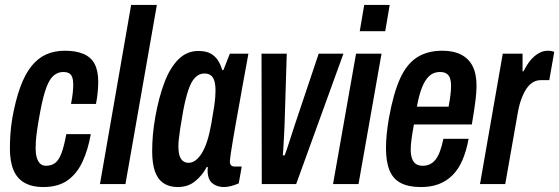

<svg xmlns="http://www.w3.org/2000/svg" viewBox="-20 -744 2260 776"><path d="M154 12Q111 12 80.5 -4.5Q50 -21 35 -55.5Q20 -90 20 -144Q20 -170 22 -201Q24 -232 30 -268Q43 -340 62 -392Q81 -444 107 -476.5Q133 -509 166.5 -524Q200 -539 242 -539Q287 -539 317.5 -526Q348 -513 362.5 -485.5Q377 -458 377 -413Q377 -395 375 -372.5Q373 -350 368 -324H267Q272 -349 274 -368Q276 -387 276 -402Q276 -420 272 -431.5Q268 -443 259 -448Q250 -453 235 -453Q215 -453 198 -439.5Q181 -426 168 -392Q155 -358 143 -295Q134 -247 130 -218.5Q126 -190 125 -173.5Q124 -157 124 -144Q124 -123 128.5 -107.5Q133 -92 142 -83Q151 -74 166 -74Q188 -74 203 -85.5Q218 -97 228.5 -125Q239 -153 248 -202H347Q336 -139 313.5 -90.5Q291 -42 253 -15Q215 12 154 12Z M384 0 510 -724H614L487 0Z M698 12Q664 12 640.5 -4Q617 -20 606 -52Q595 -84 595 -133Q595 -165 598 -199.5Q601 -234 608 -273Q622 -351 644.5 -410.5Q667 -470 701 -504Q735 -538 782 -538Q812 -538 830.5 -528Q849 -518 860.5 -500.5Q872 -483 878 -461H883L909 -527H984L959 -390Q955 -366 948.5 -330.5Q942 -295 935 -256Q928 -217 922 -181.5Q916 -146 912.5 -122Q909 -98 909 -93Q909 -82 913.5 -76.5Q918 -71 928 -71H957L945 -3Q932 3 915.5 7.5Q899 12 885 12Q857 12 838 -3.5Q819 -19 819 -57Q819 -59 819.5 -62Q820 -65 820 -68L816 -70Q800 -38 770.5 -13Q741 12 698 12ZM742 -86Q757 -86 770.5 -96Q784 -106 796 -125.5Q808 -145 817.5 -174.5Q827 -204 834 -244Q842 -289 845.5 -313.5Q849 -338 850 -352.5Q851 -367 851 -378Q851 -401 846.5 -416.5Q842 -432 832 -439.5Q822 -447 806 -447Q785 -447 769 -431Q753 -415 741.5 -381Q730 -347 720 -294Q712 -249 708 -222Q704 -195 702.5 -179.5Q701 -164 701 -153Q701 -118 711.5 -102Q722 -86 742 -86Z M1038 0 1037 -527H1139L1130 -237Q1130 -226 1128.5 -204.5Q1127 -183 1126 -159.5Q1125 -136 1123 -116H1130Q1131 -116 1138.5 -138Q1146 -160 1155 -188.5Q1164 -217 1171 -238L1268 -527H1368L1177 0Z M1434 -618 1452 -724H1555L1537 -618ZM1326 0 1419 -527H1522L1429 0Z M1681 12Q1632 12 1600.5 -4Q1569 -20 1554.5 -55Q1540 -90 1540 -146Q1540 -172 1543 -202.5Q1546 -233 1552 -267Q1570 -367 1597 -426.5Q1624 -486 1666 -512.5Q1708 -539 1768 -539Q1813 -539 1844 -523Q1875 -507 1890.5 -476Q1906 -445 1906 -397Q1906 -374 1902 -340Q1898 -306 1887 -241H1653Q1647 -209 1643.5 -184Q1640 -159 1640 -139Q1640 -117 1645.5 -102.5Q1651 -88 1661.5 -81Q1672 -74 1689 -74Q1704 -74 1717 -80Q1730 -86 1740 -98.5Q1750 -111 1758 -132Q1766 -153 1772 -183H1874Q1865 -134 1849 -97Q1833 -60 1809 -36Q1785 -12 1753.5 0Q1722 12 1681 12ZM1665 -313H1793Q1798 -339 1800.5 -359.5Q1803 -380 1803 -395Q1803 -416 1798.5 -428.5Q1794 -441 1784 -447Q1774 -453 1758 -453Q1732 -453 1714.5 -436.5Q1697 -420 1685 -389Q1673 -358 1665 -313Z M1920 0 2012 -527H2092V-456H2096Q2110 -484 2125.5 -502Q2141 -520 2158.5 -529.5Q2176 -539 2194 -539Q2201 -539 2207.5 -538Q2214 -537 2220 -534L2200 -420H2165Q2149 -420 2135 -412Q2121 -404 2109.5 -388Q2098 -372 2088 -346Q2078 -320 2072 -284L2022 0Z"/></svg>

Font: Archivo ExtraCondensed SemiBold
Style: Italic
Weight: 600
Width: 2
Italic angle: -10°
Designer: Hector Gatti
Foundry: Omnibus-Type
Version: Version 2.001